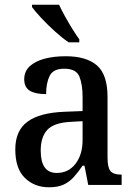

<svg xmlns="http://www.w3.org/2000/svg" viewBox="-20 -786 573 816"><path d="M188 10Q127 10 86 -29.5Q45 -69 45 -151Q45 -231 97 -269Q149 -307 254 -311L331 -314V-373Q331 -427 317.5 -460.5Q304 -494 253 -494Q206 -494 191 -463.5Q176 -433 176 -386Q130 -386 106.5 -400.5Q83 -415 83 -449Q83 -483 106.5 -504.5Q130 -526 169.5 -536.5Q209 -547 259 -547Q347 -547 392 -508Q437 -469 437 -374V-116Q437 -74 449.5 -59Q462 -44 494 -44H497V0H355L339 -82H331Q312 -54 293.5 -33.5Q275 -13 250.5 -1.5Q226 10 188 10ZM221 -51Q271 -51 301 -90Q331 -129 331 -191V-271L278 -268Q208 -264 180.5 -233.5Q153 -203 153 -146Q153 -51 221 -51ZM272 -606Q245 -624 213.5 -652.5Q182 -681 155 -710Q128 -739 116 -756V-766H231Q241 -744 256 -717Q271 -690 287 -664Q303 -638 317 -619V-606Z"/></svg>

Font: Noto Serif Bengali SemiCondensed Medium
Style: Regular
Weight: 500
Width: 4
Designer: Juan Bruce, Universal Thirst, Indian Type Foundry and the Monotype Design Team.
Foundry: Monotype Imaging Inc.
Version: Version 2.003; ttfautohint (v1.8.4.7-5d5b)